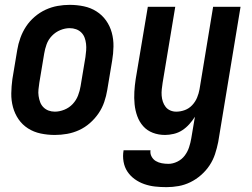

<svg xmlns="http://www.w3.org/2000/svg" viewBox="-20 -548 1040 791"><path d="M206 8Q176 8 147.5 2Q119 -4 95.5 -19Q72 -34 56.5 -56.5Q41 -79 33.5 -106.5Q26 -134 26.5 -163.5Q27 -193 31 -222L51 -342Q55 -367 64 -392Q73 -417 87.5 -439Q102 -461 123 -479Q144 -497 168 -508Q192 -519 217 -523.5Q242 -528 267 -528Q297 -528 325.5 -522Q354 -516 377.5 -501Q401 -486 417 -463.5Q433 -441 440.5 -413.5Q448 -386 447.5 -356.5Q447 -327 442 -298L422 -178Q418 -153 409.5 -128Q401 -103 386 -81Q371 -59 350.5 -41Q330 -23 306 -12Q282 -1 256.5 3.5Q231 8 206 8ZM206 -88Q225 -88 245 -96Q265 -104 279.5 -119.5Q294 -135 301.5 -154.5Q309 -174 312 -193L332 -313Q334 -327 335 -340.5Q336 -354 334.5 -367.5Q333 -381 328.5 -393Q324 -405 315 -414Q306 -423 293.5 -427.5Q281 -432 267 -432Q248 -432 228.5 -424Q209 -416 194 -400.5Q179 -385 172 -365.5Q165 -346 162 -327L142 -207Q140 -193 138.5 -179.5Q137 -166 139 -152.5Q141 -139 145.5 -127Q150 -115 159 -106Q168 -97 180 -92.5Q192 -88 206 -88ZM666 223Q642 223 619 220.5Q596 218 574.5 210.5Q553 203 535 190Q517 177 505 159Q493 141 489 118Q485 95 489 72V71H600Q598 85 604.5 97Q611 109 622 115.5Q633 122 646.5 124.5Q660 127 674 127Q692 127 710.5 118Q729 109 741 93Q753 77 759 58.5Q765 40 768 22L783 -67Q773 -51 760 -36.5Q747 -22 731 -11.5Q715 -1 696 3.5Q677 8 660 8Q633 8 609.5 -1Q586 -10 570 -28Q554 -46 545.5 -69.5Q537 -93 534.5 -118.5Q532 -144 533.5 -170Q535 -196 539 -222L589 -520H702L650 -207Q648 -194 646.5 -180.5Q645 -167 646 -154Q647 -141 651 -129Q655 -117 662.5 -107.5Q670 -98 681.5 -93Q693 -88 706 -88Q724 -88 741.5 -94.5Q759 -101 772 -115Q785 -129 792 -146Q799 -163 802 -180L858 -520H971L879 37Q874 62 866 86.5Q858 111 843.5 133Q829 155 808.5 173Q788 191 764.5 202.5Q741 214 716 218.5Q691 223 666 223Z"/></svg>

Font: Iosevka Custom
Style: Bold Italic
Weight: 700
Italic angle: -9°
Designer: Belleve Invis
Foundry: Belleve Invis
Version: Version 30.3.1; ttfautohint (v1.8.3)